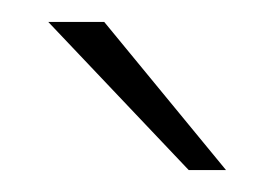

<svg xmlns="http://www.w3.org/2000/svg" viewBox="-20 -786 250 175"><path d="M24 -766H75L186 -631H152Z"/></svg>

Font: Exo Light
Style: Regular
Weight: 300
Designer: Natanael Gama
Foundry: Natanael Gama
Version: Version 1.500; ttfautohint (v1.6)